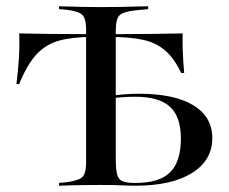

<svg xmlns="http://www.w3.org/2000/svg" viewBox="-20 -591 728 611"><path d="M291.9 -2.4Q266.1 -2.4 243.5 -2Q221 -1.6 202 -1.2Q183.1 -0.8 167.7 0V-8.9L193.5 -11.3Q218.5 -15.3 231.9 -21Q245.2 -26.6 249.6 -39.9Q254 -53.2 254 -78.2V-201.6H348.4V-87.1Q348.4 -54 352.4 -37.1Q356.5 -20.2 369.4 -14.5Q382.3 -8.9 407.3 -8.9H412.9Q487.1 -8.9 521.4 -42.7Q555.6 -76.6 555.6 -150Q555.6 -219.4 521 -251.2Q486.3 -283.1 411.3 -283.1Q387.1 -283.1 366.9 -281.5Q346.8 -279.8 329.8 -277.4V-286.3Q349.2 -288.7 373.8 -290.7Q398.4 -292.7 422.6 -292.7Q534.7 -292.7 595.2 -256Q655.6 -219.4 655.6 -151.6Q655.6 -80.6 590.7 -40.3Q525.8 0 411.3 0Q390.3 0 367.7 -1.2Q345.2 -2.4 301.6 -2.4ZM272.6 -473.4Q210.5 -473.4 168.1 -461.7Q125.8 -450 96 -417.7Q66.1 -385.5 41.1 -323.4H32.3Q37.9 -367.7 40.3 -408.1Q42.7 -448.4 41.1 -484.7Q82.3 -483.9 135.1 -483.1Q187.9 -482.3 262.1 -482.3H341.9Q415.3 -482.3 467.7 -483.1Q520.2 -483.9 561.3 -484.7Q560.5 -456.5 561.7 -425.4Q562.9 -394.4 566.1 -358.9H556.5Q533.9 -406.5 504.8 -431Q475.8 -455.6 434.3 -464.5Q392.7 -473.4 331.5 -473.4ZM254 -201.6V-492.7Q254 -517.7 249.6 -531Q245.2 -544.4 231.9 -550.4Q218.5 -556.5 193.5 -559.7L167.7 -562.1V-571Q183.1 -571 202 -570.2Q221 -569.4 243.5 -569Q266.1 -568.5 291.9 -568.5H300.8H308.1Q337.9 -568.5 363.7 -569Q389.5 -569.4 411.7 -570.2Q433.9 -571 451.6 -571V-562.1L411.3 -558.1Q371.8 -554 360.1 -541.9Q348.4 -529.8 348.4 -492.7V-201.6Z"/></svg>

Font: Playfair 144pt SemiExpanded Medium
Style: Regular
Weight: 500
Width: 6
Designer: Claus Eggers Sørensen
Foundry: Claus Eggers Sørensen
Version: Version 2.203